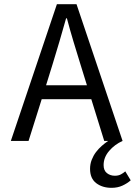

<svg xmlns="http://www.w3.org/2000/svg" viewBox="-20 -676 647 921"><path d="M515 225Q471 225 441.5 202.5Q412 180 412 134Q412 111 420 90.5Q428 70 440.5 53.5Q453 37 468.5 23.5Q484 10 499 0H480L418 -200H180L117 0H32L253 -656H347L568 0Q530 17 503.5 48Q477 79 477 116Q477 142 493 154.5Q509 167 531 167Q548 167 560 160.5Q572 154 581 146L607 189Q590 204 567 214.5Q544 225 515 225ZM232 -367 201 -267H397L366 -367Q349 -422 332.5 -476.5Q316 -531 301 -588H297Q281 -531 265 -476.5Q249 -422 232 -367Z"/></svg>

Font: Source Code Pro
Style: Regular
Weight: 400
Monospace: yes
Designer: Paul D. Hunt, Teo Tuominen
Foundry: Adobe Systems Incorporated
Version: Version 2.030;PS 1.000;hotconv 16.6.51;makeotf.lib2.5.65220